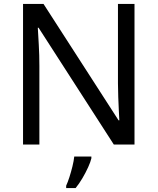

<svg xmlns="http://www.w3.org/2000/svg" viewBox="-20 -734 800 975"><path d="M663 0H558L176 -593H172Q174 -558 177 -506Q180 -454 180 -399V0H97V-714H201L582 -123H586Q585 -139 583.5 -171Q582 -203 580.5 -241Q579 -279 579 -311V-714H663ZM444 70Q440 88 427.5 115.5Q415 143 398.5 171Q382 199 364 221H316V209Q324 192 332.5 165.5Q341 139 348 110.5Q355 82 357 61H444Z"/></svg>

Font: Noto Sans Nabataean
Style: Regular
Weight: 400
Designer: Monotype Design Team
Foundry: Monotype Imaging Inc.
Version: Version 2.001; ttfautohint (v1.8.4.7-5d5b)